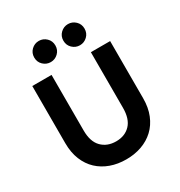

<svg xmlns="http://www.w3.org/2000/svg" viewBox="-215 -1079 1164 1243"><g transform="rotate(-30 367.0 -458.0)"><path d="M367 16Q304 16 251 -3Q198 -22 159 -58.5Q120 -95 98 -149Q76 -203 76 -273V-700H220V-284Q220 -201 261 -159.5Q302 -118 368 -118Q434 -118 474 -159.5Q514 -201 514 -284V-700H658V-273Q658 -203 636 -149Q614 -95 575 -58.5Q536 -22 483 -3Q430 16 367 16ZM258 -774Q226 -774 202.5 -796.5Q179 -819 179 -853Q179 -887 202.5 -909.5Q226 -932 258 -932Q290 -932 313.5 -909.5Q337 -887 337 -853Q337 -819 313.5 -796.5Q290 -774 258 -774ZM476 -774Q444 -774 420.5 -796.5Q397 -819 397 -853Q397 -887 420.5 -909.5Q444 -932 476 -932Q508 -932 531.5 -909.5Q555 -887 555 -853Q555 -819 531.5 -796.5Q508 -774 476 -774Z"/></g></svg>

Font: NT Somic Bold
Style: Regular
Weight: 700
Designer: Ravid Balaliev — lead type designer, mastering
Michael Voronin — secret advisor, marketing
Ivan Kovalenko — best boy
Foundry: NT Type
Version: Version 0.7